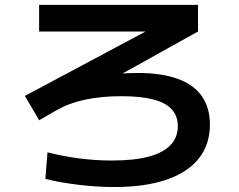

<svg xmlns="http://www.w3.org/2000/svg" viewBox="-20 -728 978 785"><path d="M165.6 3.6 174.1 -105.2Q239.1 -88.7 304.8 -80.2Q370.5 -71.7 437.3 -71.7Q527.4 -71.7 587.3 -87.5Q647.2 -103.3 677.1 -134.8Q707 -166.4 707 -212.5Q707 -253.9 682.1 -281.1Q657.2 -308.3 606.2 -321.5Q555.2 -334.7 475.9 -334.7Q396 -334.7 330.8 -321.2Q265.6 -307.7 212.1 -278L140.1 -236.3L81.6 -335.8L621 -623.6L621.5 -599.2H139.9V-708H789.6V-599.2L286.9 -319.5L236.7 -385.8Q286.8 -404.3 377.3 -417Q467.8 -429.7 543.4 -429.7Q640.1 -429.7 705.8 -406Q771.6 -382.4 804.9 -335.2Q838.2 -288.1 838.2 -218.6Q838.2 -137.1 792.7 -79.9Q747.1 -22.7 659.6 7Q572.1 36.7 447 36.7Q378.5 36.7 304.1 27.9Q229.6 19.1 165.6 3.6Z"/></svg>

Font: Pretendard JP Variable
Style: Regular
Weight: 400
Designer: Base glyphs from Inter by Rasmus Andersson; Hangul glyphs from Noto Sans CJK(Source Han Sans) by Jang Soo-young and Kang
Foundry: Kil Hyung-jin
Version: Version 1.307;Glyphs 3.2 (3192)